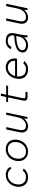

<svg xmlns="http://www.w3.org/2000/svg" viewBox="1876 -2536 672 4464"><g transform="rotate(-90 2212.0 -304.0)"><path d="M320 12Q247 12 198 -18.5Q149 -49 124.5 -99Q100 -149 100 -208Q100 -264 119.5 -317.5Q139 -371 175.5 -413.5Q212 -456 263.5 -481Q315 -506 379 -506Q422 -506 458.5 -493.5Q495 -481 522.5 -456Q550 -431 566 -395L518 -378Q500 -418 460 -438Q420 -458 375 -458Q323 -458 282.5 -437.5Q242 -417 213.5 -381.5Q185 -346 170 -301Q155 -256 155 -208Q155 -160 173.5 -121Q192 -82 229 -59Q266 -36 323 -36Q370 -36 411 -54.5Q452 -73 476 -111L526 -89Q496 -47 443.5 -17.5Q391 12 320 12Z M919 12Q858 12 808 -14Q758 -40 728.5 -89Q699 -138 699 -206Q699 -288 734 -356Q769 -424 831.5 -465Q894 -506 977 -506Q1039 -506 1088.5 -480Q1138 -454 1167.5 -405Q1197 -356 1197 -288Q1197 -206 1162 -138Q1127 -70 1064.5 -29Q1002 12 919 12ZM922 -36Q973 -36 1014 -56.5Q1055 -77 1083.5 -112.5Q1112 -148 1127 -192Q1142 -236 1142 -284Q1142 -331 1125 -370.5Q1108 -410 1071 -434Q1034 -458 974 -458Q923 -458 882 -437.5Q841 -417 812.5 -381.5Q784 -346 769 -302Q754 -258 754 -210Q754 -163 771 -123.5Q788 -84 825.5 -60Q863 -36 922 -36Z M1513 12Q1448 12 1412.5 -16.5Q1377 -45 1367.5 -91Q1358 -137 1369 -187L1435 -496H1489L1426 -198Q1410 -125 1430.5 -80.5Q1451 -36 1526 -36Q1567 -36 1605.5 -58Q1644 -80 1673.5 -121.5Q1703 -163 1715 -221L1774 -496H1828L1722 0H1682L1688 -79Q1672 -61 1645.5 -39.5Q1619 -18 1585 -3Q1551 12 1513 12Z M2200 0Q2155 0 2132 -11.5Q2109 -23 2104.5 -51Q2100 -79 2110 -126L2179 -452H2069L2079 -496H2189L2215 -620H2269L2243 -496H2458L2448 -452H2233L2163 -121Q2154 -78 2162 -63Q2170 -48 2210 -48H2312L2302 0Z M2834 12Q2758 12 2708.5 -16Q2659 -44 2634.5 -92Q2610 -140 2610 -199Q2610 -257 2628.5 -312Q2647 -367 2681.5 -410.5Q2716 -454 2765.5 -480Q2815 -506 2878 -506Q2954 -506 3004 -469.5Q3054 -433 3074 -373.5Q3094 -314 3078 -244H2667Q2657 -146 2701.5 -91Q2746 -36 2837 -36Q2883 -36 2914.5 -52.5Q2946 -69 2970 -98L3025 -76Q2991 -36 2945 -12Q2899 12 2834 12ZM2676 -289H3029Q3035 -335 3017.5 -373Q3000 -411 2963.5 -434.5Q2927 -458 2875 -458Q2821 -458 2781 -434.5Q2741 -411 2715 -372.5Q2689 -334 2676 -289Z M3387 12Q3345 12 3307.5 -2Q3270 -16 3246.5 -44Q3223 -72 3223 -113Q3223 -204 3315 -251.5Q3407 -299 3617 -309L3618 -314Q3626 -351 3617.5 -384Q3609 -417 3579 -438.5Q3549 -460 3492 -460Q3439 -460 3403.5 -435.5Q3368 -411 3357 -373L3301 -387Q3328 -449 3379.5 -477.5Q3431 -506 3494 -506Q3561 -506 3605 -484Q3649 -462 3666 -415.5Q3683 -369 3667 -294L3646 -194Q3631 -124 3626.5 -78.5Q3622 -33 3622 0H3578L3576 -80Q3553 -46 3505 -17Q3457 12 3387 12ZM3395 -35Q3438 -35 3479 -53Q3520 -71 3551 -106.5Q3582 -142 3593 -195L3607 -263Q3482 -258 3410 -238.5Q3338 -219 3308 -188Q3278 -157 3278 -119Q3278 -81 3310.5 -58Q3343 -35 3395 -35Z M4041 12Q3976 12 3940.5 -16.5Q3905 -45 3895.5 -91Q3886 -137 3897 -187L3963 -496H4017L3954 -198Q3938 -125 3958.5 -80.5Q3979 -36 4054 -36Q4095 -36 4133.5 -58Q4172 -80 4201.5 -121.5Q4231 -163 4243 -221L4302 -496H4356L4250 0H4210L4216 -79Q4200 -61 4173.5 -39.5Q4147 -18 4113 -3Q4079 12 4041 12Z"/></g></svg>

Font: Atkinson Hyperlegible Mono ExtraLight
Style: Italic
Weight: 200
Italic angle: -12°
Monospace: yes
Designer: Elliott Scott, Megan Eiswerth, Linus Boman, Theodore Petrosky, Letters from Sweden
Foundry: Applied Design Works, Letters from Sweden
Version: Version 2.001